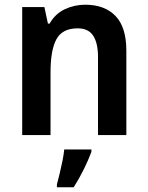

<svg xmlns="http://www.w3.org/2000/svg" viewBox="-20 -623 626 813"><path d="M341 -603Q423 -603 469 -555.5Q515 -508 515 -408V-51H395V-381Q395 -441 374.5 -472Q354 -503 309 -503Q244 -503 219 -457Q194 -411 194 -318V-51H74V-593H168L183 -523H190Q214 -565 254.5 -584Q295 -603 341 -603ZM367 20Q355 53 335 93.5Q315 134 292 170H221V158Q226 139 232.5 112.5Q239 86 244.5 58.5Q250 31 252 10H367Z"/></svg>

Font: Noto Sans Tamil UI SemiCondensed SemiBold
Style: Regular
Weight: 600
Width: 4
Designer: Jelle Bosma - Monotype Design Team
Foundry: Monotype Imaging Inc.
Version: Version 2.004; ttfautohint (v1.8.4.7-5d5b)